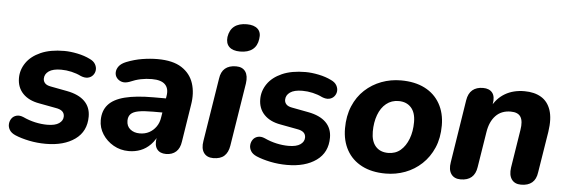

<svg xmlns="http://www.w3.org/2000/svg" viewBox="-48 -883 3090 1044"><g transform="rotate(5 1496.5 -360.5)"><path d="M228 11Q181 11 137 2Q93 -7 60 -21Q37 -31 27.5 -47Q18 -63 19.5 -80Q21 -97 30.5 -110Q40 -123 57 -127.5Q74 -132 95 -123Q127 -108 161 -100.5Q195 -93 227 -93Q270 -93 291.5 -108Q313 -123 313 -146Q313 -163 301.5 -173.5Q290 -184 265 -188L174 -205Q116 -215 84 -248.5Q52 -282 52 -333Q52 -378 78.5 -416.5Q105 -455 157 -478Q209 -501 285 -501Q318 -501 357 -493Q396 -485 426 -470Q448 -460 457 -444Q466 -428 464.5 -412Q463 -396 452.5 -383.5Q442 -371 425 -367.5Q408 -364 386 -373Q362 -385 333.5 -391.5Q305 -398 277 -398Q232 -398 209.5 -382Q187 -366 187 -341Q187 -327 196.5 -316.5Q206 -306 228 -302L318 -285Q382 -273 415 -240.5Q448 -208 448 -157Q448 -76 387.5 -32.5Q327 11 228 11Z M681 11Q635 11 597.5 -10.5Q560 -32 537.5 -67Q515 -102 515 -143Q515 -195 544 -228Q573 -261 634 -276.5Q695 -292 790 -292H869L857 -214H793Q744 -214 715 -208.5Q686 -203 673 -189.5Q660 -176 660 -153Q660 -123 680.5 -106.5Q701 -90 732 -90Q761 -90 783.5 -102Q806 -114 821.5 -136Q837 -158 841 -188L860 -305Q867 -346 845.5 -368Q824 -390 773 -390Q742 -390 712.5 -384Q683 -378 651 -364Q628 -356 611 -361Q594 -366 583.5 -379Q573 -392 573.5 -409.5Q574 -427 586 -443Q598 -459 625 -470Q668 -487 711 -494Q754 -501 794 -501Q878 -501 926 -470Q974 -439 991 -386.5Q1008 -334 997 -269L965 -66Q960 -29 939 -10Q918 9 884 9Q851 9 835 -12Q819 -33 826 -74L834 -127L839 -100Q824 -62 799.5 -37Q775 -12 745 -0.5Q715 11 681 11Z M1142 9Q1107 9 1090.5 -14.5Q1074 -38 1081 -79L1136 -424Q1141 -462 1163 -480.5Q1185 -499 1223 -499Q1258 -499 1274 -476Q1290 -453 1284 -411L1229 -66Q1223 -29 1202 -10Q1181 9 1142 9ZM1237 -581Q1197 -581 1177.5 -600Q1158 -619 1162 -654Q1168 -693 1193 -712.5Q1218 -732 1261 -732Q1301 -732 1321 -713Q1341 -694 1335 -658Q1330 -620 1305 -600.5Q1280 -581 1237 -581Z M1545 11Q1498 11 1454 2Q1410 -7 1377 -21Q1354 -31 1344.5 -47Q1335 -63 1336.5 -80Q1338 -97 1347.5 -110Q1357 -123 1374 -127.5Q1391 -132 1412 -123Q1444 -108 1478 -100.5Q1512 -93 1544 -93Q1587 -93 1608.5 -108Q1630 -123 1630 -146Q1630 -163 1618.5 -173.5Q1607 -184 1582 -188L1491 -205Q1433 -215 1401 -248.5Q1369 -282 1369 -333Q1369 -378 1395.5 -416.5Q1422 -455 1474 -478Q1526 -501 1602 -501Q1635 -501 1674 -493Q1713 -485 1743 -470Q1765 -460 1774 -444Q1783 -428 1781.5 -412Q1780 -396 1769.5 -383.5Q1759 -371 1742 -367.5Q1725 -364 1703 -373Q1679 -385 1650.5 -391.5Q1622 -398 1594 -398Q1549 -398 1526.5 -382Q1504 -366 1504 -341Q1504 -327 1513.5 -316.5Q1523 -306 1545 -302L1635 -285Q1699 -273 1732 -240.5Q1765 -208 1765 -157Q1765 -76 1704.5 -32.5Q1644 11 1545 11Z M2083 11Q2007 11 1953 -17Q1899 -45 1870.5 -96Q1842 -147 1842 -215Q1842 -283 1864.5 -336.5Q1887 -390 1926.5 -426.5Q1966 -463 2016.5 -482Q2067 -501 2123 -501Q2199 -501 2253 -473.5Q2307 -446 2336 -395Q2365 -344 2365 -276Q2365 -207 2342 -154Q2319 -101 2279.5 -64Q2240 -27 2189.5 -8Q2139 11 2083 11ZM2087 -102Q2127 -102 2154.5 -125.5Q2182 -149 2197.5 -189.5Q2213 -230 2213 -281Q2213 -333 2188 -360.5Q2163 -388 2120 -388Q2081 -388 2052.5 -365Q2024 -342 2009 -301.5Q1994 -261 1994 -210Q1994 -158 2018.5 -130Q2043 -102 2087 -102Z M2492 7Q2457 7 2440.5 -16.5Q2424 -40 2431 -81L2485 -424Q2491 -462 2513 -480.5Q2535 -499 2571 -499Q2605 -499 2621.5 -478.5Q2638 -458 2631 -418L2623 -365L2621 -398Q2646 -448 2691 -474.5Q2736 -501 2797 -501Q2851 -501 2888 -479Q2925 -457 2940.5 -411Q2956 -365 2945 -292L2909 -68Q2904 -30 2882 -11.5Q2860 7 2822 7Q2787 7 2770.5 -16.5Q2754 -40 2760 -81L2793 -289Q2801 -337 2786.5 -360.5Q2772 -384 2732 -384Q2681 -384 2650 -351.5Q2619 -319 2610 -262L2579 -68Q2568 7 2492 7Z"/></g></svg>

Font: Nunito ExtraLight ExtraBold
Style: Italic
Weight: 800
Italic angle: -9°
Version: Version 3.602